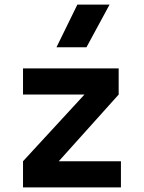

<svg xmlns="http://www.w3.org/2000/svg" viewBox="-20 -815 626 835"><path d="M182.1 -54.2 80.1 -113.8 400.4 -461.4 496.1 -403.8ZM80.1 0V-113.8H505.9V0ZM80.1 -403.8V-517.6H496.1V-403.8ZM225.6 -609.4 316.4 -794.9H456.5L356 -609.4Z"/></svg>

Font: Cascadia Mono
Style: Regular
Weight: 400
Monospace: yes
Designer: Aaron Bell
Foundry: Saja Typeworks
Version: Version 2404.023